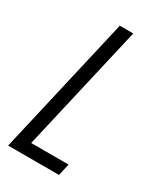

<svg xmlns="http://www.w3.org/2000/svg" viewBox="-182 -793 739 866"><g transform="rotate(30 187.5 -360.0)"><path d="M11 0 177 -720H247L81 0ZM53 0 67 -62H290L276 0Z"/></g></svg>

Font: Instrument Sans Condensed
Style: Italic
Weight: 400
Width: 3
Italic angle: -13°
Designer: Rodrigo Fuenzalida
Foundry: fragTYPE
Version: Version 1.000;gftools[0.9.28]